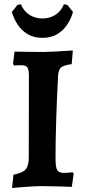

<svg xmlns="http://www.w3.org/2000/svg" viewBox="-20 -890 405 918"><path d="M37.5 8.8 44.4 -54.7Q88.7 -63.7 103.2 -80.6Q117.6 -97.4 117.6 -138.9L118.2 -525.6Q118.2 -557.1 110.9 -567.7Q103.6 -578.2 82.1 -578.2Q75.5 -578.2 65.3 -577.7Q55.1 -577.2 47.3 -576.7L42.2 -585.2L49.6 -643.2Q82.4 -642.6 119.9 -642.1Q157.4 -641.5 187.5 -641.5Q206.7 -641.5 244.4 -643.6Q282.1 -645.6 328.3 -648.7L322.9 -583.4Q285.1 -578.4 272.4 -567.8Q259.7 -557.2 257.7 -528.7Q255.1 -480.9 252.8 -427.2Q250.6 -373.6 248.8 -319.8Q247 -266.1 246.2 -217.6Q245.5 -169.2 245.5 -131.8Q245.5 -90.9 253.3 -77.2Q261.2 -63.4 284.1 -63.4Q295.4 -63.4 307.4 -64.4Q319.5 -65.4 327.6 -66.4L332.3 -59.7L323.3 3.5Q301.2 2.5 273 1.7Q244.7 1 218.4 0.5Q192.2 0 176.1 0Q152.7 0 114.3 2.6Q76 5.2 37.5 8.8ZM182.8 -709Q141.1 -709 111.5 -727.1Q81.8 -745.2 63.6 -773.7Q45.4 -802.2 36.6 -832.9L63.5 -866.4L80 -869.6Q93.9 -835.6 121.5 -818.7Q149.1 -801.7 182.8 -801.7Q217.1 -801.7 244.4 -818.7Q271.7 -835.6 285.6 -869.6L302.1 -866.4L329 -832.9Q320.6 -802.2 302.2 -773.7Q283.8 -745.2 254.4 -727.1Q225 -709 182.8 -709Z"/></svg>

Font: Alegreya
Style: Regular
Weight: 400
Designer: Juan Pablo del Peral
Foundry: Huerta Tipografica
Version: Version 2.009